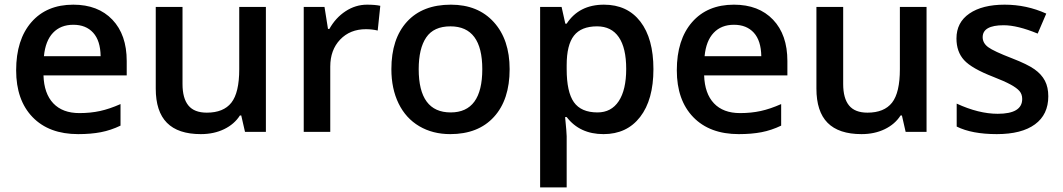

<svg xmlns="http://www.w3.org/2000/svg" viewBox="-20 -570 4594 830"><path d="M317.9 9.8Q191.9 9.8 120.8 -63.7Q49.8 -137.2 49.8 -266.1Q49.8 -398.4 115.7 -474.1Q181.6 -549.8 296.9 -549.8Q403.8 -549.8 465.8 -484.9Q527.8 -419.9 527.8 -306.2V-244.1H168Q170.4 -165.5 210.4 -123.3Q250.5 -81.1 323.2 -81.1Q371.1 -81.1 412.4 -90.1Q453.6 -99.1 501 -120.1V-26.9Q459 -6.8 416 1.5Q373 9.8 317.9 9.8ZM296.9 -462.9Q242.2 -462.9 209.2 -428.2Q176.3 -393.6 169.9 -327.1H415Q414.1 -394 382.8 -428.5Q351.6 -462.9 296.9 -462.9Z M1039.1 0 1022.9 -70.8H1017.1Q993.2 -33.2 949 -11.7Q904.8 9.8 848.1 9.8Q750 9.8 701.7 -39.1Q653.3 -87.9 653.3 -187V-540H769V-207Q769 -145 794.4 -114Q819.8 -83 874 -83Q946.3 -83 980.2 -126.2Q1014.2 -169.4 1014.2 -271V-540H1129.4V0Z M1566.9 -549.8Q1601.6 -549.8 1624 -544.9L1612.8 -438Q1588.4 -443.8 1562 -443.8Q1493.2 -443.8 1450.4 -398.9Q1407.7 -354 1407.7 -282.2V0H1293V-540H1382.8L1397.9 -444.8H1403.8Q1430.7 -493.2 1473.9 -521.5Q1517.1 -549.8 1566.9 -549.8Z M2183.1 -271Q2183.1 -138.7 2115.2 -64.5Q2047.4 9.8 1926.3 9.8Q1850.6 9.8 1792.5 -24.4Q1734.4 -58.6 1703.1 -122.6Q1671.9 -186.5 1671.9 -271Q1671.9 -402.3 1739.3 -476.1Q1806.6 -549.8 1929.2 -549.8Q2046.4 -549.8 2114.7 -474.4Q2183.1 -398.9 2183.1 -271ZM1790 -271Q1790 -84 1928.2 -84Q2064.9 -84 2064.9 -271Q2064.9 -456.1 1927.2 -456.1Q1855 -456.1 1822.5 -408.2Q1790 -360.4 1790 -271Z M2588.9 9.8Q2486.3 9.8 2429.7 -64H2422.9Q2429.7 4.4 2429.7 19V240.2H2314.9V-540H2407.7Q2411.6 -524.9 2423.8 -467.8H2429.7Q2483.4 -549.8 2590.8 -549.8Q2691.9 -549.8 2748.3 -476.6Q2804.7 -403.3 2804.7 -271Q2804.7 -138.7 2747.3 -64.5Q2689.9 9.8 2588.9 9.8ZM2561 -456.1Q2492.7 -456.1 2461.2 -416Q2429.7 -376 2429.7 -288.1V-271Q2429.7 -172.4 2460.9 -128.2Q2492.2 -84 2563 -84Q2622.6 -84 2654.8 -132.8Q2687 -181.6 2687 -272Q2687 -362.8 2655 -409.4Q2623 -456.1 2561 -456.1Z M3173.8 9.8Q3047.9 9.8 2976.8 -63.7Q2905.8 -137.2 2905.8 -266.1Q2905.8 -398.4 2971.7 -474.1Q3037.6 -549.8 3152.8 -549.8Q3259.8 -549.8 3321.8 -484.9Q3383.8 -419.9 3383.8 -306.2V-244.1H3023.9Q3026.4 -165.5 3066.4 -123.3Q3106.4 -81.1 3179.2 -81.1Q3227.1 -81.1 3268.3 -90.1Q3309.6 -99.1 3356.9 -120.1V-26.9Q3314.9 -6.8 3272 1.5Q3229 9.8 3173.8 9.8ZM3152.8 -462.9Q3098.1 -462.9 3065.2 -428.2Q3032.2 -393.6 3025.9 -327.1H3271Q3270 -394 3238.8 -428.5Q3207.5 -462.9 3152.8 -462.9Z M3895 0 3878.9 -70.8H3873Q3849.1 -33.2 3804.9 -11.7Q3760.7 9.8 3704.1 9.8Q3606 9.8 3557.6 -39.1Q3509.3 -87.9 3509.3 -187V-540H3625V-207Q3625 -145 3650.4 -114Q3675.8 -83 3730 -83Q3802.2 -83 3836.2 -126.2Q3870.1 -169.4 3870.1 -271V-540H3985.4V0Z M4511.7 -153.8Q4511.7 -74.7 4454.1 -32.5Q4396.5 9.8 4289.1 9.8Q4181.2 9.8 4115.7 -22.9V-122.1Q4210.9 -78.1 4293 -78.1Q4398.9 -78.1 4398.9 -142.1Q4398.9 -162.6 4387.2 -176.3Q4375.5 -189.9 4348.6 -204.6Q4321.8 -219.2 4273.9 -237.8Q4180.7 -273.9 4147.7 -310.1Q4114.7 -346.2 4114.7 -403.8Q4114.7 -473.1 4170.7 -511.5Q4226.6 -549.8 4322.8 -549.8Q4418 -549.8 4502.9 -511.2L4465.8 -424.8Q4378.4 -460.9 4318.8 -460.9Q4228 -460.9 4228 -409.2Q4228 -383.8 4251.7 -366.2Q4275.4 -348.6 4355 -317.9Q4421.9 -292 4452.1 -270.5Q4482.4 -249 4497.1 -220.9Q4511.7 -192.9 4511.7 -153.8Z"/></svg>

Font: f2_4961           
Style: Regular
Weight: 600
Foundry: Ascender Corporation
Version: Version 1.10